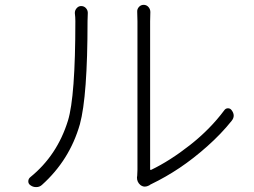

<svg xmlns="http://www.w3.org/2000/svg" viewBox="-20 -762 1040 785"><path d="M151.4 -5.9Q141.6 2.9 128.9 2.9Q127.9 2.9 127 2.9Q115.2 2.9 105.5 -3.9Q95.7 -9.8 95.7 -20.5Q95.7 -31.2 104.5 -38.1Q213.9 -127 257.8 -268.6Q288.1 -367.2 288.1 -675.8Q288.1 -692.4 286.1 -707Q285.2 -718.8 293 -728Q300.8 -737.3 311.5 -737.3Q324.2 -737.3 332 -728Q339.8 -718.8 338.9 -707Q337.9 -690.4 337.9 -675.8Q337.9 -369.1 306.6 -253.9Q264.6 -107.4 151.4 -5.9ZM589.8 -3.9Q580.1 1 572.3 1Q562.5 1 553.7 -5.9Q540 -17.6 540 -36.1Q540 -40 541 -43.9Q542 -54.7 542 -67.4V-674.8Q542 -694.3 541 -712.9Q540 -724.6 547.9 -733.4Q555.7 -742.2 567.4 -742.2Q579.1 -742.2 586.9 -733.4Q594.7 -724.6 594.7 -712.9Q593.8 -697.3 593.8 -674.8V-70.3Q593.8 -66.4 597.7 -67.4Q674.8 -104.5 756.8 -168.9Q838.9 -233.4 896.5 -310.5Q902.3 -319.3 912.1 -319.3Q921.9 -319.3 927.7 -310.5Q935.5 -299.8 935.5 -289.1Q935.5 -278.3 926.8 -267.6Q883.8 -213.9 827.1 -163.6Q770.5 -113.3 714.4 -75.7Q658.2 -38.1 599.6 -9.8Q594.7 -7.8 589.8 -3.9Z"/></svg>

Font: Gen Jyuu Gothic L Monospace Light
Style: Regular
Weight: 300
Designer: [Source Han Sans]
Ryoko NISHIZUKA  (kana & ideographs); Paul D. Hunt (Latin, Greek & Cyrillic); Wenlong ZHANG  (bopomofo
Version: Version 1.002.20150607